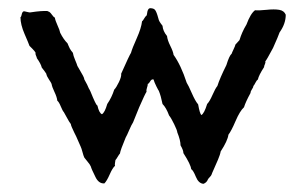

<svg xmlns="http://www.w3.org/2000/svg" viewBox="-20 -460 734 469"><path d="M555 -351 565 -362Q571 -382 582 -400Q592 -427 603 -435Q612 -434 631 -436Q650 -438 662 -436Q674 -434 678 -424Q678 -402 663 -381Q660 -372 647 -343Q631 -313 628 -310Q629 -307 627 -303Q625 -299 625 -296Q612 -276 610 -266Q607 -264 604 -258Q601 -252 599 -250Q599 -247 595.5 -242Q592 -237 592 -233Q580 -211 576 -198Q566 -189 555.5 -164.5Q545 -140 538 -131Q536 -116 519 -90Q518 -83 512.5 -70Q507 -57 502 -46Q497 -35 497 -34Q496 -31 492.5 -27.5Q489 -24 488 -22Q485 -14 477 -11Q465 -12 458.5 -28Q452 -44 447 -47Q446 -58 428 -86Q428 -93 421 -105Q421 -117 413 -137Q413 -141 405.5 -156.5Q398 -172 393 -178Q386 -197 377 -206Q373 -226 368 -238Q367 -239 362 -249Q357 -259 355 -266Q350 -267 347 -261.5Q344 -256 341 -255Q341 -251 339 -245.5Q337 -240 338 -236Q334 -230 320 -198Q307 -166 305 -161Q301 -155 295.5 -142Q290 -129 287 -124Q274 -93 273 -85Q271 -83 267.5 -77Q264 -71 262 -69Q262 -68 261 -62.5Q260 -57 261 -55Q255 -50 248 -34Q241 -18 235 -12Q221 -11 213 -28Q203 -48 202 -53Q200 -58 194 -65Q188 -72 186 -75Q184 -79 181.5 -88.5Q179 -98 177 -102L166 -127Q165 -129 161.5 -136Q158 -143 155.5 -149Q153 -155 153 -157Q149 -162 143.5 -172.5Q138 -183 136 -186Q133 -189 128.5 -200Q124 -211 120 -214Q119 -223 113 -235.5Q107 -248 106 -255Q105 -258 99.5 -266Q94 -274 93 -280Q90 -285 82 -295Q80 -304 70 -318Q70 -320 68 -324Q66 -328 67 -331Q65 -335 59 -341Q53 -347 52 -348Q50 -354 40 -377Q30 -400 30 -418Q32 -419 33 -424.5Q34 -430 37 -432Q39 -433 45.5 -431Q52 -429 56 -430Q82 -434 97 -433Q96 -432 98 -432Q102 -431 106.5 -424.5Q111 -418 114 -417Q115 -410 120.5 -398Q126 -386 127 -380Q135 -364 145 -354Q146 -352 147.5 -348Q149 -344 150.5 -341.5Q152 -339 154 -336Q156 -333 158 -331Q159 -324 163.5 -313.5Q168 -303 169 -299Q170 -297 174.5 -289.5Q179 -282 182.5 -275.5Q186 -269 186 -266Q194 -252 197 -244Q200 -240 207 -222Q208 -220 211.5 -212Q215 -204 218 -202Q222 -184 229 -181Q236 -185 242 -206Q253 -222 259 -241Q264 -246 270.5 -259.5Q277 -273 276 -280Q296 -325 300 -331Q303 -342 314 -366.5Q325 -391 327 -408Q329 -409 332 -414.5Q335 -420 338 -422Q339 -424 339.5 -428.5Q340 -433 341.5 -436Q343 -439 346 -440Q354 -440 357.5 -437Q361 -434 364.5 -423Q368 -412 368 -411Q369 -408 372.5 -403Q376 -398 377 -397Q378 -384 388 -372Q389 -362 396 -348Q403 -334 404 -326Q422 -301 436 -258Q440 -252 448.5 -232.5Q457 -213 464 -205Q468 -182 472 -179Q479 -183 486 -206Q492 -212 499 -228Q506 -244 511 -250Q517 -269 533 -301Q540 -324 546 -329Q546 -330 550.5 -339.5Q555 -349 555 -351Z"/></svg>

Font: FuturaRenner
Style: Regular
Weight: 400
Designer: BSozoo
Foundry: BSozoo
Version: Version 1.001;PS 001.001;hotconv 1.0.70;makeotf.lib2.5.58329